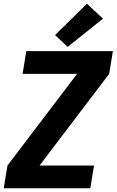

<svg xmlns="http://www.w3.org/2000/svg" viewBox="-20 -1009 625 1029"><path d="M0 0H464L484 -122H192L565 -613L585 -735H121L101 -613H393L20 -122ZM343 -758 532 -909 446 -989 275 -821Z"/></svg>

Font: Iosevka Sparkle Heavy Oblique
Style: Regular
Weight: 900
Italic angle: -9°
Designer: Belleve Invis
Foundry: Belleve Invis
Version: Version 4.5.0; ttfautohint (v1.8.3)